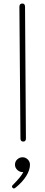

<svg xmlns="http://www.w3.org/2000/svg" viewBox="-20 -812 257 1089"><path d="M96 -27 90 -773Q90 -792 107 -792Q122 -792 122 -773L127 -27Q127 -9 112 -9Q96 -9 96 -27ZM150 122Q150 152 129 186Q108 220 70 251Q62 257 59 257Q55 257 51.5 253.5Q48 250 48 245Q48 242 52 238Q101 189 112 164H107Q91 164 78 151.5Q65 139 65 122Q65 104 78 92Q91 80 108 80Q125 80 137.5 92.5Q150 105 150 122Z"/></svg>

Font: Mali ExtraLight
Style: Regular
Weight: 275
Version: Version 1.000; ttfautohint (v1.6)